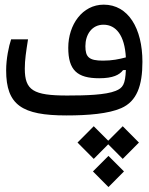

<svg xmlns="http://www.w3.org/2000/svg" viewBox="-20 -484 626 809"><path d="M259.8 2.4C352.1 2.4 437.5 -4.9 490.7 -28.3C556.6 -57.1 580.1 -123 580.1 -223.6C580.1 -364.3 520.5 -464.4 417 -464.4C327.1 -464.4 267.6 -379.9 267.6 -282.7C267.6 -188.5 305.2 -154.3 397.9 -154.3C456.1 -154.3 483.4 -168.5 498.5 -188.5L510.3 -189C507.8 -127.9 497.6 -113.3 467.3 -101.1C425.3 -84 342.8 -81.5 263.2 -81.5C120.1 -81.5 84.5 -103.5 84.5 -194.8C84.5 -231.9 89.8 -265.1 98.1 -318.4H26.9C17.1 -289.6 5.9 -236.3 5.9 -187.5C5.9 -41.5 72.3 2.4 259.8 2.4ZM510.3 -242.2C481 -234.4 452.1 -228.5 414.1 -228.5C355 -228.5 339.8 -243.2 339.8 -289.6C339.8 -337.9 366.7 -379.9 416 -379.9C468.8 -379.9 505.4 -335 510.3 -242.2ZM497.1 47.9 436 108.9 375 47.9 306.6 116.7 375 185.5 436 124 497.1 185.5 565.4 116.7ZM437 172.9 371.6 238.3 437 304.2 502.4 238.3Z"/></svg>

Font: Cascadia Mono PL SemiLight
Style: Regular
Weight: 350
Monospace: yes
Designer: Aaron Bell
Foundry: Saja Typeworks
Version: Version 2404.023